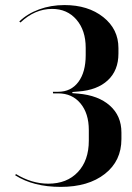

<svg xmlns="http://www.w3.org/2000/svg" viewBox="-20 -729 521 759"><path d="M220.2 9.8Q111.8 9.8 40 -36.1L43 -41Q105.5 -2.9 170.9 -2.9Q244.6 -2.9 287.8 -48.8Q331.1 -94.7 331.1 -172.9V-214.8Q331.1 -280.8 298.1 -320.3Q265.1 -359.9 210 -359.9H189.9L189 -366.2H210Q260.7 -366.2 289.8 -405Q318.8 -443.8 318.8 -511.2V-540Q318.8 -608.9 282.2 -651.4Q245.6 -693.8 186 -693.8Q117.7 -693.8 61 -640.1L56.2 -644Q87.9 -674.8 134.5 -691.9Q181.2 -709 234.9 -709Q328.1 -709 388.2 -661.4Q448.2 -613.8 448.2 -539.1V-517.1Q448.2 -450.7 406.2 -411.6Q364.3 -372.6 289.1 -367.2L266.1 -365.2V-360.8L289.1 -358.9Q368.7 -352.1 414.3 -311.5Q460 -271 460 -205.1V-179.2Q460 -92.8 394.5 -41.5Q329.1 9.8 220.2 9.8Z"/></svg>

Font: Moniqa Black Display
Style: Regular
Weight: 900
Designer: Rajesh Rajput
Foundry: Rajesh Rajput
Version: Version 1.000